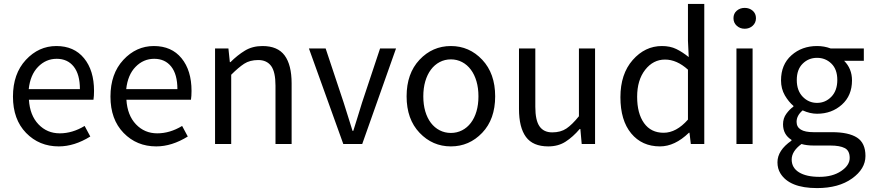

<svg xmlns="http://www.w3.org/2000/svg" viewBox="-20 -732 4431 976"><path d="M386.2 -278.8Q386.2 -354 354.7 -393.6Q323.2 -433.1 268.3 -433.1Q213.4 -433.1 173.6 -392.3Q133.8 -351.6 126 -278.8ZM278.8 12.2Q179.2 12.2 112.5 -56.4Q45.9 -125 45.9 -241Q45.9 -356.9 111.3 -427.5Q176.8 -498 266.6 -498Q356.4 -498 407.2 -436Q458 -374 458 -270Q458 -243.2 455.1 -225.1H127Q131.8 -146 175.5 -100.1Q219.2 -54.2 283.7 -54.2Q348.1 -54.2 410.2 -91.8L439 -38.1Q357.9 12.2 278.8 12.2Z M881.8 -278.8Q881.8 -354 850.3 -393.6Q818.8 -433.1 763.9 -433.1Q709 -433.1 669.2 -392.3Q629.4 -351.6 621.6 -278.8ZM774.4 12.2Q674.8 12.2 608.2 -56.4Q541.5 -125 541.5 -241Q541.5 -356.9 606.9 -427.5Q672.4 -498 762.2 -498Q852.1 -498 902.8 -436Q953.6 -374 953.6 -270Q953.6 -243.2 950.7 -225.1H622.6Q627.4 -146 671.1 -100.1Q714.8 -54.2 779.3 -54.2Q843.8 -54.2 905.8 -91.8L934.6 -38.1Q853.5 12.2 774.4 12.2Z M1073.2 -485.8H1141.1L1148.4 -416H1151.4Q1186.5 -451.2 1224.9 -474.6Q1263.2 -498 1314.5 -498Q1391.6 -498 1427 -450Q1462.4 -401.9 1462.4 -308.1V0H1380.4V-296.9Q1380.4 -366.2 1358.4 -396.5Q1335.9 -426.8 1293 -426.8Q1250 -426.8 1221.2 -408Q1192.4 -389.2 1155.3 -352.1V0H1073.2Z M1550.3 -485.8H1635.3L1727.1 -210Q1738.3 -173.8 1749.8 -137.9Q1761.2 -102.1 1772 -66.9H1775.9Q1787.1 -102.1 1798.1 -137.9Q1809.1 -173.8 1820.3 -210L1912.1 -485.8H1993.2L1821.3 0H1725.1Z M2141.8 -318.6Q2131.8 -284.2 2131.8 -242.2Q2131.8 -200.2 2141.8 -166Q2151.9 -131.8 2170.4 -107.4Q2189 -83 2215.1 -69.6Q2241.2 -56.2 2272 -56.2Q2302.7 -56.2 2328.9 -69.6Q2355 -83 2373.5 -107.4Q2392.1 -131.8 2402.1 -166Q2412.1 -200.2 2412.1 -242.2Q2412.1 -284.2 2402.1 -318.6Q2392.1 -353 2373.5 -377.9Q2355 -402.8 2328.9 -416.5Q2302.7 -430.2 2272 -430.2Q2241.2 -430.2 2215.1 -416.5Q2189 -402.8 2170.4 -377.9Q2151.9 -353 2141.8 -318.6ZM2112.5 -428.2Q2178.2 -498 2272 -498Q2365.7 -498 2431.4 -428.2Q2497.1 -358.4 2497.1 -242.2Q2497.1 -126 2431.2 -56.9Q2365.2 12.2 2272 12.2Q2178.7 12.2 2112.8 -56.9Q2046.9 -126 2046.9 -242.2Q2046.9 -358.4 2112.5 -428.2Z M2618.2 -485.8H2701.2V-189Q2701.2 -120.1 2722.7 -89.6Q2744.1 -59.1 2787.1 -59.1Q2830.1 -59.1 2859.1 -78.6Q2888.2 -98.1 2922.9 -141.1V-485.8H3004.9V0H2937L2930.2 -76.2H2926.8Q2892.6 -36.1 2855.2 -12Q2817.9 12.2 2767.1 12.2Q2689 12.2 2653.6 -35.9Q2618.2 -84 2618.2 -178.2Z M3477.1 -377.9Q3420.4 -429.2 3360.4 -429.2Q3300.3 -429.2 3259.5 -377Q3218.8 -324.7 3218.8 -240Q3218.8 -155.3 3253.9 -106.2Q3289.1 -57.1 3353.5 -57.1Q3418 -57.1 3477.1 -124ZM3344.7 -498Q3386.7 -498 3417.7 -482.9Q3448.7 -467.8 3481 -441.9L3477.1 -524.9V-711.9H3560.1V0H3491.7L3484.9 -57.1H3481.9Q3410.2 12.2 3335 12.2Q3243.2 12.2 3188.5 -54Q3133.8 -120.1 3133.8 -238Q3133.8 -356 3196.3 -427Q3258.8 -498 3344.7 -498Z M3723.6 -485.8H3805.7V0H3723.6ZM3806.2 -601.1Q3789.6 -585.9 3765.6 -585.9Q3741.7 -585.9 3725.1 -601.1Q3708.5 -616.2 3708.5 -639.6Q3708.5 -663.1 3725.1 -677.5Q3741.7 -691.9 3765.6 -691.9Q3789.6 -691.9 3806.2 -677.5Q3822.8 -663.1 3822.8 -639.6Q3822.8 -616.2 3806.2 -601.1Z M4206.1 -240.2Q4236.3 -271.5 4236.3 -325.4Q4236.3 -379.4 4206.3 -408.7Q4176.3 -438 4133.3 -438Q4090.3 -438 4060.3 -408.4Q4030.3 -378.9 4030.3 -325.2Q4030.3 -271.5 4060.5 -240.2Q4090.8 -209 4133.3 -209Q4175.8 -209 4206.1 -240.2ZM4029.3 -112.8Q4029.3 -60.1 4115.2 -60.1H4209Q4293.9 -60.1 4336.7 -32.5Q4379.4 -4.9 4379.4 60.8Q4379.4 126.5 4311.3 175.3Q4243.2 224.1 4133.3 224.1Q3992.7 224.1 3946.8 148.9Q3932.1 125 3932.1 92.8Q3932.1 32.2 4003.4 -17.1V-21Q3960.4 -47.9 3960.4 -100.1Q3960.4 -130.9 3977.3 -153.8Q3994.1 -176.8 4013.2 -189.9V-193.8Q3989.3 -213.9 3969.7 -247.1Q3950.2 -281.2 3950.2 -323.2Q3950.2 -403.8 4003.2 -450.9Q4056.2 -498 4133.3 -498Q4169.9 -498 4202.1 -485.8H4371.1V-422.9H4271Q4311 -382.8 4311 -323.2Q4311 -246.1 4259.5 -200Q4208 -153.8 4133.3 -153.8Q4097.7 -153.8 4060.1 -170.9Q4029.3 -144.5 4029.3 -112.8ZM4201.2 7.8H4117.2Q4080.1 7.8 4054.2 0Q4004.4 36.6 4004.4 78.9Q4004.4 121.1 4041.7 144Q4079.1 167 4145.5 167Q4211.9 167 4255.6 137.7Q4299.3 108.4 4299.3 71Q4299.3 33.7 4274.2 20.8Q4249 7.8 4201.2 7.8Z"/></svg>

Font: SourceSansPro-Regular
Style: Regular
Weight: 400
Designer: Paul D. Hunt
Foundry: Adobe Systems Incorporated
Version: Version 1.050;PS Version 1.000;hotconv 1.0.70;makeotf.lib2.5